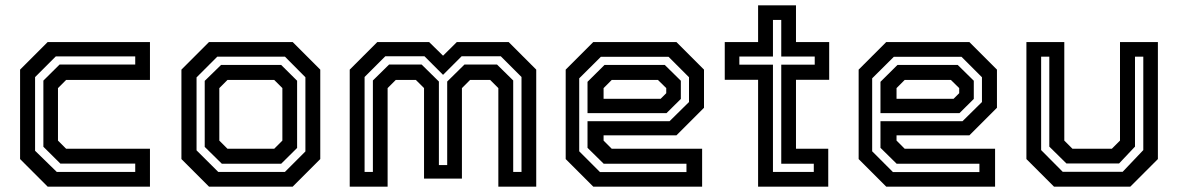

<svg xmlns="http://www.w3.org/2000/svg" viewBox="-20 -697 4399 717"><path d="M158 0 55 -103V-437L158 -540H540V-398.5H227L196.5 -368V-172L227 -141.5H540V0ZM192 -55H485V-86H205.5L142 -149V-396L202.5 -456H485V-486.5H188.5L111 -409V-134Z M760.5 0 657.5 -103V-437L760.5 -540H1073L1176 -437V-103L1073 0ZM795 -55H1044L1120.5 -131.5V-408.5L1044 -485.5H791.5L714 -408V-135.5ZM808.5 -85.5 744.5 -148.5V-395L805.5 -454.5H1030L1089.5 -395.5V-144.5L1030 -85.5ZM829.5 -141.5H1004L1034.5 -172V-368L1004 -398.5H829.5L799 -368V-172Z M1286 0V-437L1389 -540H1582.5L1634.5 -489L1686 -540H1879.5L1982.5 -437V0H1841V-368L1810.5 -398.5H1735.5L1705 -368V-30H1563.5V-368L1533 -398.5H1458L1427.5 -368V0ZM1341.5 -55H1372.5V-396.5L1433 -456H1554.5L1619 -392.5V-80.5H1650V-392.5L1714.5 -456H1836L1896.5 -396.5V-55H1927.5V-409.5L1850 -487H1704L1634.5 -417.5L1565 -487H1419L1341.5 -409.5Z M2506 -540 2609 -437V-294.5L2506 -191.5H2234V-172L2264.5 -141.5H2602V0H2195.5L2092.5 -103V-437L2195.5 -540ZM2462.5 -454.5 2522.5 -395.5V-327.5L2469 -274.5H2174V-391.5L2237.5 -454.5ZM2476.5 -485H2224L2143 -404.5V-132L2220.5 -54.5H2543.5V-85.5H2234.5L2174 -145V-244.5H2480.5L2553 -316V-408.5ZM2437 -398.5H2264.5L2234 -368V-328H2447L2468 -349V-368Z M2811 0V-399H2686.5V-540H2811V-677H2952.5V-540H3076.5V-399H2952.5V-141.5H3073V0ZM2866.5 -55H3019V-85.5H2897.5V-455.5H3022.5V-486H2897.5V-622.5H2866.5V-486H2741V-455.5H2866.5Z M3600 -540 3703 -437V-294.5L3600 -191.5H3328V-172L3358.5 -141.5H3696V0H3289.5L3186.5 -103V-437L3289.5 -540ZM3556.5 -454.5 3616.5 -395.5V-327.5L3563 -274.5H3268V-391.5L3331.5 -454.5ZM3570.5 -485H3318L3237 -404.5V-132L3314.5 -54.5H3637.5V-85.5H3328.5L3268 -145V-244.5H3574.5L3647 -316V-408.5ZM3531 -398.5H3358.5L3328 -368V-328H3541L3562 -349V-368Z M3916 0 3813 -103V-540H3954.5V-172L3985 -141.5H4132L4162.5 -172V-540H4304V-103L4201 0ZM3948.5 -55.5H4172.5L4249.5 -136.5V-485.5H4218.5V-149.5L4159 -86.5H3962.5L3898.5 -149.5V-485.5H3868V-136.5Z"/></svg>

Font: Tourney SemiBold
Style: Regular
Weight: 600
Version: Version 1.015